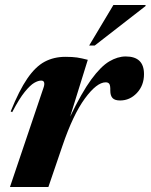

<svg xmlns="http://www.w3.org/2000/svg" viewBox="-20 -752 606 772"><path d="M155 -399.5Q159.5 -412 157.5 -420Q155.5 -428 145.5 -428Q133.5 -428 117.5 -418.8Q101.5 -409.5 79.5 -382.5Q57.5 -355.5 29 -301L23 -304Q57 -388.5 89.8 -436.2Q122.5 -484 159.5 -503.8Q196.5 -523.5 243 -523.5Q271.5 -523.5 289.8 -520.8Q308 -518 333 -511.5L262 -283Q308.5 -380 347 -432.5Q385.5 -485 419.2 -505Q453 -525 485.5 -525Q559 -525 559 -454Q559 -408.5 530.5 -378.2Q502 -348 463 -348Q441.5 -348 432.5 -357.8Q423.5 -367.5 423.5 -387.5Q424 -407.5 419.8 -414.2Q415.5 -421 405 -421Q369 -421 321.2 -355.8Q273.5 -290.5 231 -165.5L174.5 0H20ZM338.5 -569 436 -732H565.5L565 -727.5L361 -569Z"/></svg>

Font: Newsreader 72pt
Style: Bold Italic
Weight: 700
Italic angle: -17°
Designer: Hugues Gentile
Foundry: Production Type
Version: Version 1.003; ttfautohint (v1.8.3)